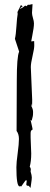

<svg xmlns="http://www.w3.org/2000/svg" viewBox="-20 -826 249 955"><path d="M132.3 -141.6 135.3 -62.5Q135.3 -23.9 127.9 3.4Q133.3 8.8 133.3 16.6Q133.3 24.4 132.3 27.3Q138.2 46.9 138.2 56.4Q138.2 65.9 135.3 84.2Q132.3 102.5 131.8 108.9L123 98.1H119.1Q110.8 98.1 110.8 90.3L112.8 75.7Q112.8 70.3 109.9 70.3Q106.9 70.3 96.7 85.7Q86.4 101.1 84 103V99.6L77.6 101.1Q61.5 101.1 61.5 5.9Q61.5 -17.1 67.9 -63.7Q74.2 -110.4 74.2 -134.8Q74.2 -159.2 62.5 -174.8L63.5 -424.8Q63.5 -543.9 75.2 -569.3L54.2 -632.8Q59.1 -652.8 61.8 -695.8Q64.5 -738.8 67.9 -756.3L66.9 -766.1L84 -800.8L92.8 -794.9L77.6 -783.2H79.6Q88.4 -783.2 105 -798.3L111.8 -794.9L119.1 -802.7L124.5 -801.8Q127.4 -801.8 141.6 -805.7V-800.8L139.2 -762.2Q139.2 -752 144 -736.1Q148.9 -720.2 148.9 -709.5Q148.9 -698.7 146.7 -683.6Q144.5 -668.5 140.6 -648.7Q136.7 -628.9 135.3 -620.1L149.9 -621.6L150.4 -601.6Q150.9 -585.9 142.1 -548.6Q133.3 -511.2 133.3 -492.2L140.1 -330.1Q140.6 -323.7 139.9 -311Q139.2 -298.3 139.2 -293.9V-311Q138.7 -311 138.7 -309.6L136.2 -297.9Q144.5 -282.7 144.5 -268.8Q144.5 -254.9 143.3 -248.8Q142.1 -242.7 139.9 -234.9Q137.7 -227.1 137.2 -224.1Q137.2 -225.1 135.7 -227.3Q134.3 -229.5 133.3 -229.5Q132.3 -229.5 132.3 -229L141.6 -187V-180.7Q132.3 -178.7 132.3 -163.6Z"/></svg>

Font: Butcherman
Style: Regular
Weight: 400
Version: Version 001.003